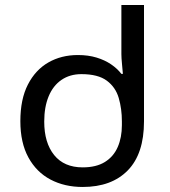

<svg xmlns="http://www.w3.org/2000/svg" viewBox="-20 -734 676 764"><path d="M309 10Q237 10 181 -19.5Q125 -49 93 -107.5Q61 -166 61 -252Q61 -339 91 -397.5Q121 -456 172.5 -485.5Q224 -515 290 -515Q331 -515 364 -505Q397 -495 422 -478Q447 -461 463 -440H469Q468 -453 465.5 -478.5Q463 -504 463 -519V-714H553V-251Q553 -122 488.5 -56Q424 10 309 10ZM309 -68Q363 -68 397.5 -89.5Q432 -111 448.5 -149Q465 -187 465 -236V-251Q465 -301 452.5 -344Q440 -387 405 -413Q370 -439 304 -439Q258 -439 224.5 -416Q191 -393 173.5 -350.5Q156 -308 156 -250Q156 -166 195.5 -117Q235 -68 309 -68Z"/></svg>

Font: Noto Sans Ambassadori
Style: Regular
Weight: 400
Designer: Monotype Design Team
Foundry: Monotype Imaging Inc.
Version: Version 2.013